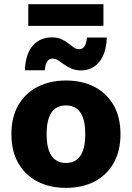

<svg xmlns="http://www.w3.org/2000/svg" viewBox="-20 -900 639 930"><path d="M299.4 -510Q378.2 -510 437.5 -479.3Q496.8 -448.6 530.2 -390.4Q563.6 -332.2 563.6 -250Q563.6 -168.4 530.2 -109.9Q496.8 -51.4 437.5 -20.7Q378.2 10 299.4 10Q221.6 10 161.8 -20.7Q102 -51.4 68.6 -109.9Q35.2 -168.4 35.2 -250Q35.2 -332.2 68.6 -390.4Q102 -448.6 161.8 -479.3Q221.6 -510 299.4 -510ZM299.4 -389.4Q270 -389.4 249 -375.1Q228 -360.8 216.9 -330Q205.8 -299.2 205.8 -250Q205.8 -201.2 216.9 -170.5Q228 -139.8 249 -125.2Q270 -110.6 299.4 -110.6Q329.4 -110.6 350.1 -125.2Q370.8 -139.8 381.9 -170.5Q393 -201.2 393 -250Q393 -299.2 381.9 -330Q370.8 -360.8 350.1 -375.1Q329.4 -389.4 299.4 -389.4ZM497.4 -718.2Q495.6 -664.6 478.8 -629.2Q462 -593.8 434.9 -576.4Q407.8 -559 374 -559Q346 -559 325.9 -567.7Q305.8 -576.4 290.6 -587.6Q275.4 -598.8 262.2 -607.5Q249 -616.2 234.8 -616.2Q217.6 -616.2 208.7 -602.2Q199.8 -588.2 196.6 -559.8H100.6Q103.8 -640.2 139.4 -679.6Q175 -719 231 -719Q258 -719 277.2 -710.3Q296.4 -701.6 310.3 -690.4Q324.2 -679.2 336.6 -670.5Q349 -661.8 363.4 -661.8Q381 -661.8 389.6 -676.1Q398.2 -690.4 401.4 -718.2ZM481 -879.6V-774.8H117V-879.6Z"/></svg>

Font: Work Sans
Style: Regular
Weight: 400
Designer: Wei Huang
Foundry: Wei Huang
Version: Version 2.006; ttfautohint (v1.8.1.43-b0c9)